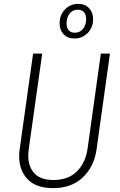

<svg xmlns="http://www.w3.org/2000/svg" viewBox="-20 -961 621 992"><path d="M479 -190Q467 -101 408.5 -45Q350 11 254 11Q167 11 123 -34.5Q79 -80 79 -154Q79 -174 82 -193L151 -684H198L129 -194Q126 -175 126 -158Q126 -99 158 -65Q190 -31 256 -31Q334 -31 378.5 -76.5Q423 -122 433 -197L501 -684H548ZM461 -863Q461 -819 433 -790.5Q405 -762 364 -762Q329 -762 308.5 -784Q288 -806 288 -840Q288 -884 316 -912.5Q344 -941 384 -941Q419 -941 440 -919Q461 -897 461 -863ZM324 -840Q324 -817 335 -804.5Q346 -792 366 -792Q394 -792 409.5 -812.5Q425 -833 425 -863Q425 -885 414 -898Q403 -911 383 -911Q355 -911 339.5 -891Q324 -871 324 -840Z"/></svg>

Font: Fira Sans Condensed ExtraLight
Style: Italic
Weight: 275
Width: 3
Italic angle: -8°
Designer: Carrois Corporate & Edenspiekermann AG
Foundry: Carrois Corporate GbR & Edenspiekermann AG
Version: Version 4.203